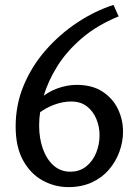

<svg xmlns="http://www.w3.org/2000/svg" viewBox="-20 -752 566 785"><path d="M444 -732 465 -685Q377 -649 315 -596Q253 -543 214.5 -481.5Q176 -420 158 -357.5Q140 -295 140 -239Q140 -186 155.5 -143Q171 -100 199.5 -75Q228 -50 267 -50Q306 -50 333 -72Q360 -94 373.5 -128Q387 -162 387 -199Q387 -234 374 -265.5Q361 -297 335.5 -317Q310 -337 270 -337Q237 -337 200.5 -323.5Q164 -310 129 -282L141 -346Q174 -376 214.5 -390.5Q255 -405 293 -405Q357 -405 399 -377.5Q441 -350 462 -306.5Q483 -263 483 -214Q483 -173 468.5 -132.5Q454 -92 426 -59Q398 -26 356 -6.5Q314 13 259 13Q204 13 154.5 -14Q105 -41 74.5 -96Q44 -151 44 -235Q44 -324 77 -403Q110 -482 167 -547Q224 -612 295.5 -659.5Q367 -707 444 -732Z"/></svg>

Font: Rosario Light Light
Style: Regular
Weight: 300
Version: Version 1.101; ttfautohint (v1.8.1.43-b0c9)